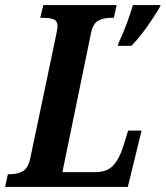

<svg xmlns="http://www.w3.org/2000/svg" viewBox="-39 -734 651 754"><path d="M427 -566Q443 -599 458 -639.5Q473 -680 483 -714H592L588 -705Q577 -686 558.5 -658Q540 -630 519 -602.5Q498 -575 477 -554H424ZM-19 0 -8 -50H3Q28 -50 49.5 -61Q71 -72 80 -113L181 -594Q183 -607 185 -615.5Q187 -624 187 -630Q187 -652 171.5 -658Q156 -664 130 -664H119L131 -714H419L408 -664H397Q370 -664 348 -653.5Q326 -643 318 -602L206 -58H336Q381 -58 405.5 -84Q430 -110 446 -162L464 -221H517L463 0Z"/></svg>

Font: Noto Serif ExtraCondensed
Style: Bold Italic
Weight: 700
Width: 2
Italic angle: -12°
Designer: Monotype Design Team
Foundry: Monotype Imaging Inc.
Version: Version 2.013; ttfautohint (v1.8.4.7-5d5b)